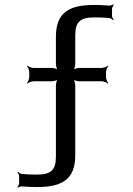

<svg xmlns="http://www.w3.org/2000/svg" viewBox="-20 -682 620 893"><path d="M421 -601C446 -601 468 -600 489 -598C495 -597 503 -592 506 -588L509 -591C506 -594 501 -602 501 -608V-640C501 -646 506 -656 509 -659L507 -662C503 -659 493 -655 487 -656C464 -658 441 -659 418 -659C303 -659 240 -625 240 -511V-386C240 -377 244 -360 249 -355L251 -357C246 -362 229 -366 220 -366H136C127 -366 112 -372 107 -377L105 -375C110 -370 116 -355 116 -346V-324C116 -315 110 -300 105 -295L107 -293C112 -298 127 -304 136 -304H220C229 -304 246 -308 251 -313L249 -315C244 -310 240 -293 240 -284V46C240 112 215 130 149 130C124 130 102 129 81 127C75 126 67 121 64 117L61 120C64 123 69 131 69 137V169C69 175 64 185 61 188L63 191C67 188 77 184 83 185C106 187 129 188 152 188C267 188 330 154 330 40V-284C330 -293 326 -310 321 -315L319 -313C324 -308 341 -304 350 -304H453C462 -304 477 -298 482 -293L484 -295C479 -300 473 -315 473 -324V-346C473 -355 479 -370 484 -375L482 -377C477 -372 462 -366 453 -366H350C341 -366 324 -362 319 -357L321 -355C326 -360 330 -377 330 -386V-517C330 -583 355 -601 421 -601Z"/></svg>

Font: Gamestation Storm
Style: Regular
Weight: 400
Designer: Jonas Hecksher
Foundry: Jonas Hecksher, Playtypeª, e-types AS
Version: Version 1.003